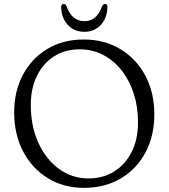

<svg xmlns="http://www.w3.org/2000/svg" viewBox="-20 -910 832 948"><path d="M393.5 -715Q496 -715 574.8 -667.2Q653.5 -619.5 697.8 -536Q742 -452.5 742 -345.5Q742 -239 698.2 -157Q654.5 -75 576.2 -28.8Q498 17.5 395 17.5Q293.5 17.5 215.8 -30.5Q138 -78.5 94 -162.5Q50 -246.5 50 -355Q50 -459.5 93.2 -540.8Q136.5 -622 213.8 -668.5Q291 -715 393.5 -715ZM661.5 -306.5Q661.5 -383.5 640 -449Q618.5 -514.5 579.8 -563.2Q541 -612 488.5 -639.2Q436 -666.5 373.5 -666.5Q301.5 -666.5 247 -631.8Q192.5 -597 162.2 -535Q132 -473 132 -392Q132 -287.5 169.2 -205.5Q206.5 -123.5 271 -76.2Q335.5 -29 417 -29Q489.5 -29 544.5 -63.8Q599.5 -98.5 630.5 -160.8Q661.5 -223 661.5 -306.5ZM396.5 -805.5Q458 -805.5 483.5 -878.5Q489.5 -890.5 498 -890.5Q511.5 -890.5 510.5 -872Q508 -819 476.8 -786Q445.5 -753 396.5 -753Q347 -753 315.8 -786Q284.5 -819 282 -872Q281 -890.5 295 -890.5Q303 -890.5 309 -878.5Q334.5 -805.5 396.5 -805.5Z"/></svg>

Font: Fraunces 9pt S100 Light
Style: Regular
Weight: 300
Version: Version 1.000; ttfautohint (v1.8.3)